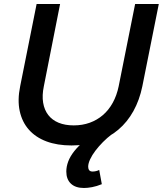

<svg xmlns="http://www.w3.org/2000/svg" viewBox="-20 -720 812 957"><path d="M771.5 -700 689.5 -290Q675.5 -221.5 645.2 -166.8Q615 -112 570 -73.8Q525 -35.5 466.2 -15.2Q407.5 5 336.5 5Q265.5 5 211.5 -15.2Q157.5 -35.5 123.8 -73.8Q90 -112 78.2 -166.8Q66.5 -221.5 80.5 -290L162.5 -700H279.5L198.5 -290Q189 -244.5 195 -208.2Q201 -172 220.5 -146.8Q240 -121.5 272.2 -108.2Q304.5 -95 347.5 -95Q390.5 -95 427.2 -108.2Q464 -121.5 493 -146.5Q522 -171.5 542 -207.8Q562 -244 571.5 -290L653.5 -700ZM536.5 -50Q514 -33 493 -11.8Q472 9.5 455.5 31.2Q439 53 429.2 74Q419.5 95 419.5 111Q419.5 121.5 424.5 128.2Q429.5 135 441.5 135Q449 135 458.2 133Q467.5 131 474.5 127L487.5 198Q462 208.5 439 212.8Q416 217 398.5 217Q356 217 333.2 195.2Q310.5 173.5 310.5 135Q310.5 110.5 320 85Q329.5 59.5 350.5 33Q371.5 6.5 405.8 -21.5Q440 -49.5 489.5 -80Z"/></svg>

Font: Argentum Sans
Style: Italic
Weight: 400
Italic angle: -11.3099°
Designer: Julieta Ulanovsky, Owen Earl, Rasmus Andersson, Cristiano Sobral
Foundry: The Argentum Sans Project Authors
Version: Version 3.131; ttfautohint (v1.8.4.7-5d5b-dirty)